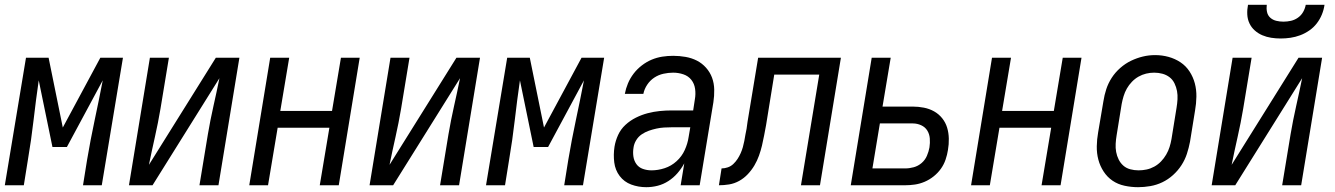

<svg xmlns="http://www.w3.org/2000/svg" viewBox="-28 -770 5548 798"><path d="M-8 0 80 -530H174L233 -240L389 -530H483L395 0H317L334 -106Q348 -189 365.5 -271Q383 -353 399 -436L250 -159H190L133 -436Q121 -353 111.5 -270.5Q102 -188 88 -106L71 0Z M508 0 595 -530H674L639 -318Q629 -259 616 -201.5Q603 -144 591 -85L869 -530H967L880 0H801L836 -212Q846 -271 859 -328.5Q872 -386 884 -445L606 0Z M1008 0 1095 -530H1174L1137 -309H1352L1389 -530H1467L1380 0H1301L1341 -239H1126L1086 0Z M1508 0 1595 -530H1674L1639 -318Q1629 -259 1616 -201.5Q1603 -144 1591 -85L1869 -530H1967L1880 0H1801L1836 -212Q1846 -271 1859 -328.5Q1872 -386 1884 -445L1606 0Z M1992 0 2080 -530H2174L2233 -240L2389 -530H2483L2395 0H2317L2334 -106Q2348 -189 2365.5 -271Q2383 -353 2399 -436L2250 -159H2190L2133 -436Q2121 -353 2111.5 -270.5Q2102 -188 2088 -106L2071 0Z M2658 8Q2658 8 2658 8Q2658 8 2658 8Q2625 8 2595.5 -3Q2566 -14 2547.5 -38.5Q2529 -63 2525 -95Q2521 -127 2526 -160Q2530 -185 2541 -209Q2552 -233 2571.5 -251Q2591 -269 2615 -281Q2639 -293 2664 -299.5Q2689 -306 2714 -308.5Q2739 -311 2764 -311H2853L2860 -357Q2864 -379 2861 -400.5Q2858 -422 2845.5 -438Q2833 -454 2812.5 -461Q2792 -468 2770 -468Q2750 -468 2729.5 -463.5Q2709 -459 2691.5 -447.5Q2674 -436 2662 -418Q2650 -400 2646 -380H2569Q2573 -402 2582 -423.5Q2591 -445 2605.5 -464Q2620 -483 2639.5 -498Q2659 -513 2680.5 -522Q2702 -531 2724.5 -534.5Q2747 -538 2770 -538Q2796 -538 2821.5 -533.5Q2847 -529 2868.5 -518Q2890 -507 2906.5 -488.5Q2923 -470 2931.5 -447Q2940 -424 2940.5 -397.5Q2941 -371 2937 -345L2880 0H2801L2816 -91Q2804 -69 2787.5 -50Q2771 -31 2750 -17.5Q2729 -4 2705.5 2Q2682 8 2658 8ZM2680 -62Q2707 -62 2734.5 -71Q2762 -80 2784 -100Q2806 -120 2818 -146.5Q2830 -173 2834 -200L2841 -241H2764Q2748 -241 2732 -240Q2716 -239 2700 -235.5Q2684 -232 2668.5 -226.5Q2653 -221 2639 -211.5Q2625 -202 2616 -187Q2607 -172 2605 -156Q2602 -138 2604.5 -120Q2607 -102 2617 -88Q2627 -74 2644 -68Q2661 -62 2680 -62Z M2960 0 2971 -70Q2984 -70 2997 -74.5Q3010 -79 3020 -88.5Q3030 -98 3037.5 -109.5Q3045 -121 3050.5 -133.5Q3056 -146 3059.5 -158.5Q3063 -171 3065.5 -184Q3068 -197 3070 -209.5Q3072 -222 3075 -235Q3076 -242 3077 -249.5Q3078 -257 3079 -264L3123 -530H3467L3380 0H3301L3377 -460H3190L3156 -250Q3152 -229 3148 -207.5Q3144 -186 3139 -165Q3134 -144 3126.5 -123Q3119 -102 3107.5 -82.5Q3096 -63 3080 -46Q3064 -29 3044 -18Q3024 -7 3002.5 -3.5Q2981 0 2960 0Z M3508 0 3595 -530H3674L3640 -327H3766Q3789 -327 3812 -322.5Q3835 -318 3854.5 -307Q3874 -296 3888 -278.5Q3902 -261 3908.5 -239.5Q3915 -218 3915.5 -194Q3916 -170 3912 -147Q3909 -127 3902 -106.5Q3895 -86 3882.5 -68.5Q3870 -51 3852.5 -37Q3835 -23 3815 -14.5Q3795 -6 3774.5 -3Q3754 0 3734 0ZM3598 -70H3734Q3752 -70 3770 -75Q3788 -80 3802.5 -92.5Q3817 -105 3824.5 -122.5Q3832 -140 3835 -157Q3838 -176 3836.5 -194.5Q3835 -213 3826 -227.5Q3817 -242 3800.5 -249.5Q3784 -257 3766 -257H3629Z M4008 0 4095 -530H4174L4137 -309H4352L4389 -530H4467L4380 0H4301L4341 -239H4126L4086 0Z M4702 8Q4674 8 4646 2Q4618 -4 4596 -19Q4574 -34 4559 -57Q4544 -80 4537 -106.5Q4530 -133 4530.5 -162Q4531 -191 4536 -219L4558 -349Q4562 -375 4570 -399.5Q4578 -424 4592.5 -446.5Q4607 -469 4628 -487.5Q4649 -506 4673 -517.5Q4697 -529 4722 -535Q4747 -541 4773 -541Q4802 -541 4829 -533.5Q4856 -526 4878.5 -511Q4901 -496 4916 -473Q4931 -450 4938 -423.5Q4945 -397 4944.5 -368Q4944 -339 4939 -311L4918 -181Q4913 -155 4905 -130.5Q4897 -106 4882.5 -83.5Q4868 -61 4847.5 -42.5Q4827 -24 4803 -12.5Q4779 -1 4753 3.5Q4727 8 4702 8ZM4704 -62Q4721 -62 4737.5 -65.5Q4754 -69 4769.5 -77.5Q4785 -86 4797.5 -99Q4810 -112 4819 -127.5Q4828 -143 4833 -159Q4838 -175 4841 -192L4862 -322Q4865 -340 4866 -357.5Q4867 -375 4864 -391.5Q4861 -408 4853.5 -423.5Q4846 -439 4833 -449Q4820 -459 4803.5 -463.5Q4787 -468 4769 -468Q4752 -468 4735.5 -464Q4719 -460 4704 -451.5Q4689 -443 4676.5 -430Q4664 -417 4655.5 -402Q4647 -387 4642 -370.5Q4637 -354 4634 -338L4613 -208Q4610 -190 4609 -172.5Q4608 -155 4611 -138.5Q4614 -122 4621.5 -107Q4629 -92 4641 -81.5Q4653 -71 4669.5 -66.5Q4686 -62 4704 -62Z M5008 0 5095 -530H5174L5139 -318Q5129 -259 5116 -201.5Q5103 -144 5091 -85L5369 -530H5467L5380 0H5301L5336 -212Q5346 -271 5359 -328.5Q5372 -386 5384 -445L5106 0ZM5295 -610Q5275 -610 5255.5 -613Q5236 -616 5218.5 -623.5Q5201 -631 5187 -643.5Q5173 -656 5165 -673Q5157 -690 5156 -710Q5155 -730 5159 -750H5237Q5235 -735 5238 -720.5Q5241 -706 5251.5 -696.5Q5262 -687 5276.5 -683.5Q5291 -680 5306 -680Q5322 -680 5337.5 -683.5Q5353 -687 5366.5 -696.5Q5380 -706 5388 -720Q5396 -734 5399 -750H5477Q5474 -729 5466 -709.5Q5458 -690 5445 -673Q5432 -656 5414 -643.5Q5396 -631 5376 -623.5Q5356 -616 5335.5 -613Q5315 -610 5295 -610Z"/></svg>

Font: Iosevka Curly Oblique
Style: Regular
Weight: 400
Italic angle: -9°
Monospace: yes
Designer: Belleve Invis
Foundry: Belleve Invis
Version: Version 11.1.0; ttfautohint (v1.8.3)